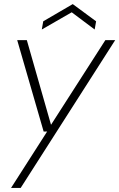

<svg xmlns="http://www.w3.org/2000/svg" viewBox="-20 -697 582 937"><path d="M34 220 210 -55H193L64 -501H111L229 -88L494 -501H542L81 220ZM184 -553 191 -593 335 -677 449 -593 442 -553 330 -637Z"/></svg>

Font: DM Sans 18pt ExtraLight
Style: Italic
Weight: 250
Italic angle: -10°
Designer: Colophon Foundry, Jonny Pinhorn
Foundry: Colophon Foundry
Version: Version 4.004;gftools[0.9.30]